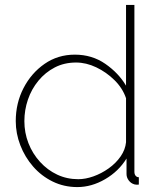

<svg xmlns="http://www.w3.org/2000/svg" viewBox="-20 -750 649 780"><path d="M44 -258Q44 -331 75.5 -392Q107 -453 161 -490.5Q215 -528 284 -528Q354 -528 408 -490.5Q462 -453 492 -402V-730H526V-52Q526 -42 531 -36Q536 -30 544 -30V0Q532 1 526 -1Q512 -5 503 -17Q494 -29 494 -43V-106Q462 -54 407 -22Q352 10 294 10Q240 10 194 -12.5Q148 -35 114.5 -73.5Q81 -112 62.5 -160Q44 -208 44 -258ZM492 -172V-351Q478 -392 445 -424.5Q412 -457 371 -476.5Q330 -496 289 -496Q241 -496 202.5 -476Q164 -456 136 -422Q108 -388 93.5 -345.5Q79 -303 79 -258Q79 -211 95.5 -168.5Q112 -126 142.5 -92.5Q173 -59 212.5 -40.5Q252 -22 298 -22Q327 -22 359.5 -33.5Q392 -45 421.5 -66Q451 -87 470 -114.5Q489 -142 492 -172Z"/></svg>

Font: Raleway Thin ExtraLight
Style: Regular
Weight: 250
Version: Version 4.026